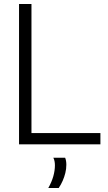

<svg xmlns="http://www.w3.org/2000/svg" viewBox="-20 -720 537 958"><path d="M75 0V-700H137V-56H481V0ZM221 218Q238 188 246 159.5Q254 131 254 105Q254 94 252 84Q250 74 246 67H305Q308 74 309.5 83Q311 92 311 102Q311 123 306 143Q301 163 293 181.5Q285 200 273 218Z"/></svg>

Font: Georama ExtraCondensed Thin Light
Style: Regular
Weight: 300
Version: Version 1.001